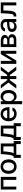

<svg xmlns="http://www.w3.org/2000/svg" viewBox="2871 -3448 776 6558"><g transform="rotate(-90 3259.0 -169.0)"><path d="M63.5 -530.3H497.1V0H394.5V-440.4H165V0H63.5Z M600.6 -262.7Q600.6 -344.7 631.3 -406.7Q662.1 -468.8 718.3 -502.9Q774.4 -537.1 848.6 -537.1Q922.4 -537.1 978.5 -502.9Q1034.7 -468.8 1065.2 -406.5Q1095.7 -344.2 1095.7 -262.7Q1095.7 -181.2 1065.2 -119.4Q1034.7 -57.6 978.5 -23.4Q922.4 10.7 848.6 10.7Q774.4 10.7 718.3 -23.4Q662.1 -57.6 631.3 -119.4Q600.6 -181.2 600.6 -262.7ZM990.2 -262.7Q990.2 -314.9 974.4 -357.7Q958.5 -400.4 926.5 -425.8Q894.5 -451.2 848.6 -451.2Q801.8 -451.2 769.3 -425.8Q736.8 -400.4 720.9 -357.7Q705.1 -314.9 705.1 -262.7Q705.1 -210.4 720.9 -168.2Q736.8 -126 769.3 -101.1Q801.8 -76.2 848.6 -76.2Q895 -76.2 926.8 -101.1Q958.5 -126 974.4 -168.2Q990.2 -210.4 990.2 -262.7Z M1146.5 -89.8H1189.5Q1210.9 -108.9 1224.6 -140.1Q1238.3 -171.4 1246.3 -217Q1254.4 -262.7 1260.7 -333L1277.3 -530.3H1637.7V-89.8H1719.7V153.3H1618.2V0H1250V153.3H1146.5ZM1537.1 -89.8V-441.4H1370.1L1358.4 -333Q1350.1 -239.3 1337.6 -181.6Q1325.2 -124 1300.8 -89.8Z M1756.8 -89.8H1799.8Q1821.3 -108.9 1835 -140.1Q1848.6 -171.4 1856.7 -217Q1864.7 -262.7 1871.1 -333L1887.7 -530.3H2248V-89.8H2330.1V153.3H2228.5V0H1860.4V153.3H1756.8ZM2147.5 -89.8V-441.4H1980.5L1968.8 -333Q1960.4 -239.3 1948 -181.6Q1935.5 -124 1911.1 -89.8Z M2395.5 -261.7Q2395.5 -342.8 2426 -405.3Q2456.5 -467.8 2512.2 -502.4Q2567.9 -537.1 2640.6 -537.1Q2704.6 -537.1 2757.8 -509.3Q2811 -481.4 2843.5 -421.6Q2876 -361.8 2876 -270.5V-233.4H2499Q2500.5 -184.1 2519.3 -148.2Q2538.1 -112.3 2571.3 -93.8Q2604.5 -75.2 2648.4 -75.2Q2690.9 -75.2 2720.2 -91.1Q2749.5 -106.9 2763.7 -132.8H2869.1Q2857.4 -89.8 2827.1 -57.4Q2796.9 -24.9 2750.7 -7.1Q2704.6 10.7 2647.5 10.7Q2570.3 10.7 2513.4 -22.9Q2456.5 -56.6 2426 -118.2Q2395.5 -179.7 2395.5 -261.7ZM2773.4 -311.5Q2773.4 -352.1 2757.1 -383.8Q2740.7 -415.5 2710.9 -433.3Q2681.2 -451.2 2641.6 -451.2Q2601.1 -451.2 2569.6 -432.4Q2538.1 -413.6 2520 -381.6Q2502 -349.6 2499.5 -311.5Z M2979.5 -530.3H3081.1V-444.3H3089.8Q3103 -468.3 3119.6 -487.8Q3136.2 -507.3 3166.7 -522.2Q3197.3 -537.1 3242.2 -537.1Q3306.6 -537.1 3357.2 -504.4Q3407.7 -471.7 3436.3 -409.9Q3464.8 -348.1 3464.8 -263.7Q3464.8 -179.7 3436.5 -117.7Q3408.2 -55.7 3357.9 -22.5Q3307.6 10.7 3243.2 10.7Q3179.7 10.7 3145 -16.8Q3110.4 -44.4 3089.8 -83H3084V199.2H2979.5ZM3219.7 -78.1Q3264.2 -78.1 3295.7 -102.3Q3327.1 -126.5 3343.3 -168.9Q3359.4 -211.4 3359.4 -265.6Q3359.4 -318.8 3343.5 -360.1Q3327.6 -401.4 3296.1 -424.8Q3264.6 -448.2 3219.7 -448.2Q3153.3 -448.2 3117.7 -399.2Q3082 -350.1 3082 -265.6Q3082 -209.5 3098.1 -167.2Q3114.3 -125 3145.3 -101.6Q3176.3 -78.1 3219.7 -78.1Z M3717.8 -271.5 3515.6 -530.3H3636.7L3799.8 -310.5H3836.9V-530.3H3940.4V-310.5H3976.6L4139.6 -530.3H4261.7L4059.6 -271.5L4263.7 0H4139.6L3975.6 -220.7H3940.4V0H3836.9V-220.7H3802.7L3636.7 0H3513.7Z M4691.4 -530.3H4803.7V0H4701.2V-384.8L4469.7 0H4356.4V-530.3H4459V-145.5Z M4930.7 -530.3H5151.4Q5210.4 -530.3 5254.4 -512.9Q5298.3 -495.6 5322 -463.6Q5345.7 -431.6 5345.7 -388.7Q5345.7 -343.8 5316.9 -315.9Q5288.1 -288.1 5237.3 -278.3Q5273.9 -273.9 5304 -256.6Q5334 -239.3 5351.6 -210Q5369.1 -180.7 5369.1 -142.6Q5369.1 -100.6 5347.2 -68.4Q5325.2 -36.1 5283.4 -18.1Q5241.7 0 5184.6 0H4930.7ZM5265.6 -154.3Q5265.6 -190.9 5244.1 -212.2Q5222.7 -233.4 5184.6 -233.4H5029.3V-86.9H5184.6Q5222.2 -86.9 5243.9 -105.2Q5265.6 -123.5 5265.6 -154.3ZM5245.1 -377.9Q5245.1 -407.7 5220 -425Q5194.8 -442.4 5151.4 -442.4H5029.3V-309.6H5152.3Q5195.8 -309.6 5220.5 -327.6Q5245.1 -345.7 5245.1 -377.9Z M5645.5 -308.6Q5678.7 -311 5718 -313.2Q5757.3 -315.4 5784.7 -316.4L5784.2 -358.4Q5784.2 -403.8 5756.8 -428.5Q5729.5 -453.1 5676.8 -453.1Q5632.3 -453.1 5604 -434.8Q5575.7 -416.5 5567.4 -385.7H5463.9Q5468.8 -429.7 5496.6 -464.1Q5524.4 -498.5 5572 -517.8Q5619.6 -537.1 5680.7 -537.1Q5731 -537.1 5777.6 -521.5Q5824.2 -505.9 5856.4 -464.8Q5888.7 -423.8 5888.7 -352.5V0H5787.1V-72.3H5783.2Q5765.1 -37.1 5725.8 -12.7Q5686.5 11.7 5626 11.7Q5575.2 11.7 5534.7 -7.3Q5494.1 -26.4 5470.7 -62.7Q5447.3 -99.1 5447.3 -149.4Q5447.3 -231.9 5502.9 -267.1Q5558.6 -302.2 5645.5 -308.6ZM5649.4 -71.3Q5690.4 -71.3 5721.2 -87.6Q5752 -104 5768.6 -131.6Q5785.2 -159.2 5785.2 -191.4L5784.7 -239.7L5660.2 -231.4Q5606.9 -227.5 5577.9 -207.3Q5548.8 -187 5548.8 -148.4Q5548.8 -111.3 5576.4 -91.3Q5604 -71.3 5649.4 -71.3Z M5972.7 -89.8H5991.2Q6021.5 -89.8 6038.1 -107.7Q6054.7 -125.5 6063.2 -169.2Q6071.8 -212.9 6075.2 -295.9L6085 -530.3H6455.1V0H6353.5V-440.4H6180.7L6172.9 -260.7Q6168.5 -169.9 6150.9 -113.3Q6133.3 -56.6 6098.4 -28.3Q6063.5 0 6005.9 0H5972.7Z"/></g></svg>

Font: Pretendard GOV Medium
Style: Regular
Weight: 500
Designer: Base glyphs from Inter by Rasmus Andersson; Hangeul glyphs from Noto Sans CJK(Source Han Sans) by Jang Soo-young and Kan
Foundry: Kil Hyung-jin
Version: Version 1.309